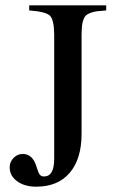

<svg xmlns="http://www.w3.org/2000/svg" viewBox="-20 -682 429 716"><path d="M376 -662.1V-643.1Q354 -641.6 341.1 -639.9Q328.1 -638.2 316.9 -633.8Q305.7 -629.4 300.3 -624.3Q294.9 -619.1 291 -608.4Q287.1 -597.7 285.9 -585.7Q284.7 -573.7 284.2 -553.2V-183.1Q284.2 -89.4 240 -37.6Q195.8 14.2 115.2 14.2Q71.8 14.2 43.9 -6.1Q16.1 -26.4 16.1 -58.1Q16.1 -78.1 30.5 -93Q44.9 -107.9 64.9 -107.9Q103 -107.9 117.2 -57.1Q122.6 -38.1 128.2 -31Q133.8 -23.9 144 -23.9Q182.1 -23.9 182.1 -89.8V-553.2Q181.6 -608.9 165.8 -623.8Q149.9 -638.7 88.9 -643.1V-662.1Z"/></svg>

Font: Accordance
Style: Regular
Weight: 400
Version: Version 1.1 (build May 11, 2018) Miklal Software Solutions, 